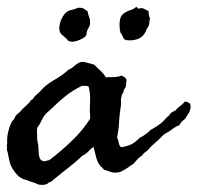

<svg xmlns="http://www.w3.org/2000/svg" viewBox="-60 -506 574 558"><path d="M306.6 -263.7Q307.6 -260.7 304.7 -252Q299.8 -246.1 298.8 -239.3Q296.9 -235.4 295.4 -232.4Q293.9 -229.5 293 -224.6Q291 -218.8 291.5 -210.9Q292 -203.1 291 -196.3Q289.1 -185.5 288.1 -175.3Q287.1 -165 286.1 -154.3Q286.1 -143.6 284.2 -129.9Q282.2 -116.2 280.3 -105.5Q284.2 -98.6 285.2 -90.8Q286.1 -83 292 -78.1Q311.5 -81.1 323.2 -87.4Q335 -93.8 345.7 -105.5Q354.5 -109.4 357.9 -112.3Q361.3 -115.2 369.1 -120.1Q371.1 -122.1 373 -124Q375 -126 377 -127.9Q387.7 -133.8 390.1 -135.7Q392.6 -137.7 396.5 -139.6Q413.1 -150.4 421.9 -162.1Q430.7 -168.9 434.1 -174.3Q437.5 -179.7 449.2 -184.6Q456.1 -192.4 463.4 -197.8Q470.7 -203.1 477.5 -210.9Q482.4 -210.9 485.4 -209Q488.3 -207 492.2 -205.1Q495.1 -197.3 493.2 -189Q491.2 -180.7 486.3 -173.8Q481.4 -167 481.4 -166Q481.4 -165 480.5 -164.1Q477.5 -160.2 473.1 -156.7Q468.8 -153.3 465.8 -149.4Q460.9 -140.6 458 -140.6Q455.1 -140.6 453.1 -138.7Q444.3 -133.8 440.9 -130.9Q437.5 -127.9 429.7 -123Q418.9 -117.2 417 -115.2Q415 -113.3 413.1 -112.3Q400.4 -98.6 390.1 -90.3Q379.9 -82 368.2 -68.4Q364.3 -65.4 360.4 -62.5Q356.4 -59.6 353.5 -54.7Q344.7 -48.8 339.4 -43Q334 -37.1 327.1 -29.3Q321.3 -26.4 314.5 -21Q307.6 -15.6 299.8 -11.7Q295.9 -9.8 291.5 -7.3Q287.1 -4.9 282.2 -4.9Q270.5 -2.9 260.7 -6.8Q251 -10.7 242.2 -12.7Q238.3 -18.6 232.4 -22.5Q223.6 -33.2 219.7 -47.9Q215.8 -62.5 211.9 -79.1Q204.1 -74.2 197.3 -66.4Q190.4 -58.6 179.7 -53.7Q160.2 -35.2 138.2 -18.1Q116.2 -1 93.8 17.6Q90.8 20.5 87.9 22.5Q85 24.4 83 23.4Q78.1 29.3 69.8 30.8Q61.5 32.2 51.8 30.3Q42 25.4 34.2 23.4Q26.4 21.5 18.6 17.6Q2 14.6 -9.3 2.9Q-20.5 -8.8 -28.3 -24.4Q-31.2 -32.2 -32.7 -39.1Q-34.2 -45.9 -36.1 -54.7Q-37.1 -62.5 -39.1 -67.9Q-41 -73.2 -39.1 -78.1Q-41 -81.1 -40 -84.5Q-39.1 -87.9 -39.1 -91.8Q-40 -105.5 -36.6 -121.1Q-33.2 -136.7 -27.3 -149.4Q-25.4 -153.3 -19.5 -159.2Q-17.6 -162.1 -16.6 -165Q-15.6 -168 -13.7 -169.9Q-11.7 -172.9 -7.8 -175.8Q-3.9 -178.7 -1 -181.6Q3.9 -188.5 10.3 -193.8Q16.6 -199.2 22.5 -205.1Q25.4 -208 27.8 -211.9Q30.3 -215.8 35.2 -217.8Q39.1 -224.6 43.9 -229Q48.8 -233.4 54.7 -238.3Q71.3 -258.8 95.7 -272.5Q120.1 -286.1 139.6 -303.7Q146.5 -306.6 151.4 -310.5Q156.2 -314.5 161.1 -318.4Q173.8 -329.1 187.5 -325.2Q201.2 -321.3 212.9 -318.4Q222.7 -309.6 231.9 -300.8Q241.2 -292 248 -281.2Q254.9 -282.2 263.7 -281.7Q272.5 -281.2 282.2 -283.2Q285.2 -283.2 288.1 -284.7Q291 -286.1 293 -286.1Q307.6 -281.2 307.6 -271.5ZM178.7 -256.8Q152.3 -244.1 130.9 -227.1Q109.4 -210 89.8 -190.4Q85 -185.5 79.6 -181.2Q74.2 -176.8 70.3 -171.9Q66.4 -167 63 -160.2Q59.6 -153.3 56.6 -147.5Q54.7 -143.6 52.7 -141.1Q50.8 -138.7 48.8 -135.7Q46.9 -130.9 47.4 -126Q47.9 -121.1 47.9 -115.2Q47.9 -110.4 47.9 -105.5Q47.9 -100.6 48.8 -95.7Q51.8 -85 51.8 -74.2Q51.8 -66.4 53.2 -55.2Q54.7 -43.9 60.5 -40Q66.4 -36.1 72.8 -38.1Q79.1 -40 84 -41Q118.2 -67.4 148.4 -96.2Q178.7 -125 202.1 -161.1Q200.2 -186.5 201.7 -210.4Q203.1 -234.4 197.3 -254.9Q193.4 -256.8 188 -256.3Q182.6 -255.9 178.7 -256.8ZM194.3 -473.6Q196.3 -462.9 199.7 -454.6Q203.1 -446.3 201.2 -433.6Q200.2 -429.7 197.8 -425.8Q195.3 -421.9 193.4 -417Q191.4 -412.1 191.4 -407.7Q191.4 -403.3 188.5 -400.4Q184.6 -396.5 177.7 -393.1Q170.9 -389.6 163.6 -387.2Q156.2 -384.8 149.4 -384.8Q142.6 -384.8 138.7 -387.7Q136.7 -388.7 135.3 -391.1Q133.8 -393.6 129.9 -396.5Q125 -400.4 120.1 -404.8Q115.2 -409.2 113.3 -416Q111.3 -423.8 113.3 -433.6Q115.2 -445.3 122.6 -458Q129.9 -470.7 141.6 -475.6Q158.2 -479.5 164.6 -482.4Q170.9 -485.4 182.6 -481.4Q185.5 -479.5 188 -477.5Q190.4 -475.6 194.3 -473.6ZM342.8 -480.5Q351.6 -484.4 358.4 -480.5Q365.2 -476.6 372.1 -473.6Q371.1 -462.9 376 -452.1Q374 -446.3 374 -440.9Q374 -435.5 372.1 -430.7Q370.1 -427.7 368.2 -424.8Q366.2 -421.9 365.2 -418.9Q357.4 -398.4 340.3 -392.6Q323.2 -386.7 305.7 -389.6Q298.8 -392.6 296.9 -399.4Q294.9 -406.2 290 -411.1Q286.1 -428.7 288.1 -445.3Q290 -461.9 303.7 -469.7Q311.5 -474.6 320.3 -477.1Q329.1 -479.5 335.9 -486.3Z"/></svg>

Font: Seaweed Script
Style: Regular
Weight: 400
Designer: Squid
Foundry: Font Diner, Inc DBA Neapolitan
Version: Version 1.000